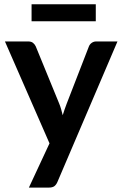

<svg xmlns="http://www.w3.org/2000/svg" viewBox="-20 -706 568 894"><path d="M527 -513 247.5 141Q242 154 233.2 160.8Q224.5 167.5 206.5 167.5H114.5L210.5 -38.5L3 -513H111.5Q126 -513 134.2 -506Q142.5 -499 146.5 -490L255.5 -224Q261 -210.5 264.8 -197Q268.5 -183.5 272 -169.5Q276.5 -183.5 281 -197.2Q285.5 -211 291 -224.5L394 -490Q398 -500 407.2 -506.5Q416.5 -513 428 -513ZM127 -686H426V-607H127Z"/></svg>

Font: Lato 2
Style: Bold
Weight: 700
Designer: Lukasz Dziedzic with Adam Twardoch and Botio Nikoltchev
Foundry: tyPoland Lukasz Dziedzic
Version: Version 2.015; 2015-08-06; http://www.latofonts.com/